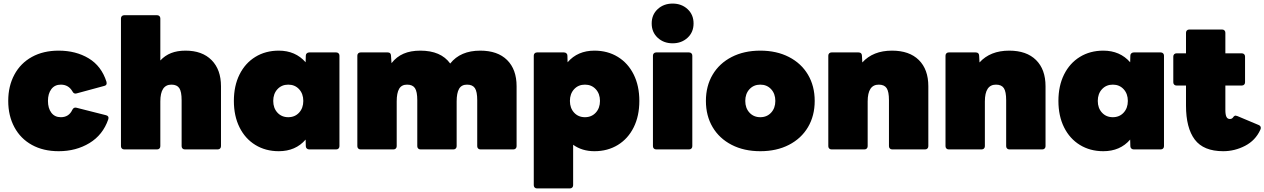

<svg xmlns="http://www.w3.org/2000/svg" viewBox="-20 -835 7066 1073"><path d="M26 -271Q26 -354 60.5 -418Q95 -482 158.5 -517Q222 -552 308 -552Q404 -552 475.5 -509Q547 -466 575 -378Q576 -375 576 -370Q576 -358 563 -355L408 -313Q406 -312 402 -312Q391 -312 385 -324Q363 -362 320 -362Q286 -362 267 -337Q248 -312 248 -271Q248 -230 267 -205Q286 -180 320 -180Q365 -180 384 -221Q392 -237 407 -233L573 -191Q591 -186 585 -168Q555 -81 480 -35.5Q405 10 308 10Q222 10 158.5 -25Q95 -60 60.5 -124Q26 -188 26 -271Z M674 0Q666 0 661 -5Q656 -10 656 -18V-732Q656 -740 661 -745Q666 -750 674 -750H858Q866 -750 871 -745Q876 -740 876 -732V-497Q902 -525 936.5 -538.5Q971 -552 1017 -552Q1110 -552 1162.5 -499Q1215 -446 1215 -353V-18Q1215 -10 1210 -5Q1205 0 1197 0H1013Q1005 0 1000 -5Q995 -10 995 -18V-275Q995 -323 982 -342.5Q969 -362 938 -362Q876 -362 876 -268V-18Q876 -10 871 -5Q866 0 858 0Z M1287 -271Q1287 -355 1318.5 -418.5Q1350 -482 1407 -517Q1464 -552 1538 -552Q1631 -552 1688 -487L1689 -524Q1689 -532 1694.5 -537Q1700 -542 1708 -542H1859Q1867 -542 1872 -537Q1877 -532 1877 -524V-18Q1877 -10 1872 -5Q1867 0 1859 0H1708Q1700 0 1694.5 -5Q1689 -10 1689 -18L1688 -55Q1632 10 1538 10Q1464 10 1407 -25Q1350 -60 1318.5 -123.5Q1287 -187 1287 -271ZM1675 -271Q1675 -311 1651.5 -336.5Q1628 -362 1591 -362Q1554 -362 1530.5 -336.5Q1507 -311 1507 -271Q1507 -231 1530.5 -205.5Q1554 -180 1591 -180Q1628 -180 1651.5 -205.5Q1675 -231 1675 -271Z M1995 0Q1987 0 1982 -5Q1977 -10 1977 -18V-524Q1977 -532 1982 -537Q1987 -542 1995 -542H2147Q2164 -542 2165 -525L2168 -482Q2196 -518 2235.5 -535Q2275 -552 2329 -552Q2444 -552 2496 -480Q2553 -552 2664 -552Q2761 -552 2814 -499.5Q2867 -447 2867 -353V-18Q2867 -10 2862 -5Q2857 0 2849 0H2665Q2657 0 2652 -5Q2647 -10 2647 -18V-275Q2647 -323 2634 -342.5Q2621 -362 2590 -362Q2559 -362 2545.5 -338.5Q2532 -315 2532 -268V-18Q2532 -10 2527 -5Q2522 0 2514 0H2330Q2322 0 2317 -5Q2312 -10 2312 -18V-275Q2312 -323 2299 -342.5Q2286 -362 2255 -362Q2224 -362 2210.5 -338.5Q2197 -315 2197 -268V-18Q2197 -10 2192 -5Q2187 0 2179 0Z M2981 218Q2973 218 2968 213Q2963 208 2963 200V-524Q2963 -532 2968 -537Q2973 -542 2981 -542H3132Q3140 -542 3145.5 -537Q3151 -532 3151 -524L3152 -487Q3208 -552 3302 -552Q3376 -552 3433 -517Q3490 -482 3521.5 -418.5Q3553 -355 3553 -271Q3553 -187 3521.5 -123.5Q3490 -60 3433 -25Q3376 10 3302 10Q3233 10 3183 -26V200Q3183 208 3178 213Q3173 218 3165 218ZM3333 -271Q3333 -311 3309.5 -336.5Q3286 -362 3249 -362Q3212 -362 3188.5 -336.5Q3165 -311 3165 -271Q3165 -231 3188.5 -205.5Q3212 -180 3249 -180Q3286 -180 3309.5 -205.5Q3333 -231 3333 -271Z M3622 -704Q3622 -753 3655.5 -784Q3689 -815 3739 -815Q3789 -815 3822.5 -784Q3856 -753 3856 -704Q3856 -655 3822.5 -624Q3789 -593 3739 -593Q3689 -593 3655.5 -624Q3622 -655 3622 -704ZM3647 0Q3639 0 3634 -5Q3629 -10 3629 -18V-524Q3629 -532 3634 -537Q3639 -542 3647 -542H3831Q3839 -542 3844 -537Q3849 -532 3849 -524V-18Q3849 -10 3844 -5Q3839 0 3831 0Z M3925 -271Q3925 -354 3962.5 -417.5Q4000 -481 4069 -516.5Q4138 -552 4229 -552Q4320 -552 4389 -516.5Q4458 -481 4495.5 -417.5Q4533 -354 4533 -271Q4533 -188 4495.5 -124.5Q4458 -61 4389 -25.5Q4320 10 4229 10Q4138 10 4069 -25.5Q4000 -61 3962.5 -124.5Q3925 -188 3925 -271ZM4313 -271Q4313 -311 4289.5 -336.5Q4266 -362 4229 -362Q4192 -362 4168.5 -336.5Q4145 -311 4145 -271Q4145 -231 4168.5 -205.5Q4192 -180 4229 -180Q4266 -180 4289.5 -205.5Q4313 -231 4313 -271Z M4627 0Q4619 0 4614 -5Q4609 -10 4609 -18V-524Q4609 -532 4614 -537Q4619 -542 4627 -542H4778Q4796 -542 4797 -524L4799 -486Q4859 -552 4965 -552Q5062 -552 5115 -499.5Q5168 -447 5168 -353V-18Q5168 -10 5163 -5Q5158 0 5150 0H4966Q4958 0 4953 -5Q4948 -10 4948 -18V-275Q4948 -323 4935 -342.5Q4922 -362 4891 -362Q4829 -362 4829 -268V-18Q4829 -10 4824 -5Q4819 0 4811 0Z M5282 0Q5274 0 5269 -5Q5264 -10 5264 -18V-524Q5264 -532 5269 -537Q5274 -542 5282 -542H5433Q5451 -542 5452 -524L5454 -486Q5514 -552 5620 -552Q5717 -552 5770 -499.5Q5823 -447 5823 -353V-18Q5823 -10 5818 -5Q5813 0 5805 0H5621Q5613 0 5608 -5Q5603 -10 5603 -18V-275Q5603 -323 5590 -342.5Q5577 -362 5546 -362Q5484 -362 5484 -268V-18Q5484 -10 5479 -5Q5474 0 5466 0Z M5895 -271Q5895 -355 5926.5 -418.5Q5958 -482 6015 -517Q6072 -552 6146 -552Q6239 -552 6296 -487L6297 -524Q6297 -532 6302.5 -537Q6308 -542 6316 -542H6467Q6475 -542 6480 -537Q6485 -532 6485 -524V-18Q6485 -10 6480 -5Q6475 0 6467 0H6316Q6308 0 6302.5 -5Q6297 -10 6297 -18L6296 -55Q6240 10 6146 10Q6072 10 6015 -25Q5958 -60 5926.5 -123.5Q5895 -187 5895 -271ZM6283 -271Q6283 -311 6259.5 -336.5Q6236 -362 6199 -362Q6162 -362 6138.5 -336.5Q6115 -311 6115 -271Q6115 -231 6138.5 -205.5Q6162 -180 6199 -180Q6236 -180 6259.5 -205.5Q6283 -231 6283 -271Z M6608 -245V-357H6555Q6547 -357 6542 -362Q6537 -367 6537 -375V-519Q6537 -527 6542 -532Q6547 -537 6555 -537H6608V-652Q6608 -660 6613 -665Q6618 -670 6626 -670H6810Q6818 -670 6823 -665Q6828 -660 6828 -652V-537H6920Q6928 -537 6933 -532Q6938 -527 6938 -519V-375Q6938 -367 6933 -362Q6928 -357 6920 -357H6828V-221Q6828 -194 6834 -182Q6840 -170 6853 -170Q6859 -170 6864 -172.5Q6869 -175 6875 -184Q6880 -189 6885 -189Q6888 -189 6896 -186L7015 -136Q7026 -131 7026 -120Q7026 -115 7023 -109Q6996 -50 6938 -20Q6880 10 6816 10Q6706 10 6657 -55Q6608 -120 6608 -245Z"/></svg>

Font: LINE Seed Sans TH App Heavy
Style: Regular
Weight: 900
Designer: Dalton Maag Ltd | Thai characters by Cadson Demak Co.,Ltd.
Foundry: Dalton Maag Ltd
Version: Version 1.003